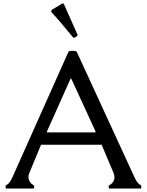

<svg xmlns="http://www.w3.org/2000/svg" viewBox="-20 -1095 853 1115"><path d="M350.6 -1072.3 429.2 -896Q432.6 -891.1 429.7 -888.2Q412.1 -869.1 402.3 -880.4Q309.6 -993.2 280.3 -1022.5Q274.9 -1029.8 280.3 -1037.6L337.9 -1072.3Q344.2 -1077.6 350.6 -1072.3ZM56.2 -74.7Q56.2 -74.7 377.4 -793.9Q379.9 -799.8 401.4 -799.8Q422.9 -799.8 425.8 -793.9L756.8 -74.7Q775.9 -30.3 794.4 -21.5Q800.8 -18.6 800.8 -9.3Q800.8 0 794.4 0H617.7Q611.3 0 611.3 -8.5Q611.3 -17.1 613.5 -18.8Q615.7 -20.5 619.6 -22.2Q623.5 -23.9 626 -26.4Q644.5 -44.9 644.5 -60.8Q644.5 -76.7 641.1 -86.9L570.3 -254.4H218.3L148.9 -86.9Q145.5 -76.7 145.5 -71.3V-65.9Q145.5 -65.4 145.5 -64.9Q145.5 -44.9 164.1 -26.4Q166 -24.4 172.4 -21.5Q178.7 -18.6 178.7 -9.3Q178.7 0 172.4 0H18.6Q12.2 0 12.2 -8.5Q12.2 -17.1 14.4 -18.8Q16.6 -20.5 20.5 -22.5Q36.6 -29.3 56.2 -74.7ZM252.9 -332Q252 -330.6 252.4 -328.4Q252.9 -326.2 254.4 -326.2H533.2Q534.7 -326.2 535.2 -328.4Q535.6 -330.6 534.7 -332L393.6 -638.7H390.1Z"/></svg>

Font: Della Respira
Style: Regular
Weight: 500
Version: Version 0.201